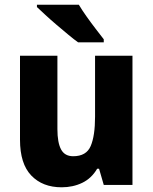

<svg xmlns="http://www.w3.org/2000/svg" viewBox="-20 -786 650 816"><path d="M543 -549V0H421L401 -69H393Q369 -28 329.5 -9Q290 10 242 10Q161 10 113 -40Q65 -90 65 -192V-549H224V-237Q224 -180 239.5 -151Q255 -122 291 -122Q347 -122 365.5 -165.5Q384 -209 384 -290V-549ZM315 -766Q328 -744 347.5 -716.5Q367 -689 387 -663Q407 -637 421 -619V-606H312Q295 -618 271 -638Q247 -658 221 -680Q195 -702 173 -722.5Q151 -743 137 -756V-766Z"/></svg>

Font: Noto Sans Tamil SemiCondensed ExtraBold
Style: Regular
Weight: 800
Width: 4
Designer: Jelle Bosma - Monotype Design Team
Foundry: Monotype Imaging Inc.
Version: Version 2.004; ttfautohint (v1.8.4.7-5d5b)